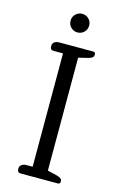

<svg xmlns="http://www.w3.org/2000/svg" viewBox="-131 -922 616 977"><g transform="rotate(15 177.5 -433.0)"><path d="M127 -817Q127 -838 141.5 -852Q156 -866 176 -866Q196 -866 210.5 -852Q225 -838 225 -817Q225 -796 210.5 -782Q196 -768 176 -768Q156 -768 141.5 -782Q127 -796 127 -817ZM65 -21Q65 -34 75 -41.5Q85 -49 102 -49H133V-646H82Q65 -646 65 -667Q65 -680 74.5 -687.5Q84 -695 101 -695H279Q291 -695 291 -682Q291 -672 284.5 -666.5Q278 -661 263 -657L213 -645V-50L263 -38Q278 -34 284.5 -28.5Q291 -23 291 -13Q291 0 279 0H82Q65 0 65 -21Z"/></g></svg>

Font: Maitree
Style: Regular
Weight: 400
Designer: CadsonDemak Team
Foundry: CadsonDemak
Version: Version 1.001